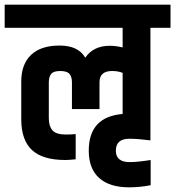

<svg xmlns="http://www.w3.org/2000/svg" viewBox="-55 -685 750 822"><path d="M589 -566V-84Q535 -91 499 -91Q441 -91 441 -40Q441 9 500 9Q534 9 590 0V108Q543 117 498 117Q414 117 369.5 77Q325 37 325 -40Q325 -185 470 -197V-373Q451 -381 425 -381Q371 -381 371 -333V-218H253V-333Q253 -356 242.5 -368.5Q232 -381 203 -381Q174 -381 164 -368.5Q154 -356 154 -332V-178Q154 -145 169.5 -127Q185 -109 228 -109Q249 -109 269 -111V-3Q239 0 225 0Q127 0 81.5 -43Q36 -86 36 -174V-336Q36 -410 78 -450Q120 -490 200 -490Q280 -490 310 -438Q345 -489 415 -489Q440 -489 470 -482V-566H-35V-665H675V-566Z"/></svg>

Font: Khand ExtraBold
Style: Regular
Weight: 800
Designer: Sanchit Sawaria and Jyotish Sonowal (Devanagari), Satya Rajpurohit (Latin)
Foundry: Indian Type Foundry
Version: Version 2.000;PS 1.0;hotconv 1.0.79;makeotf.lib2.5.61930